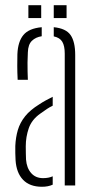

<svg xmlns="http://www.w3.org/2000/svg" viewBox="-20 -709 366 734"><path d="M39.5 -97Q39 -112 38.5 -123.8Q38 -135.5 38.5 -151Q40 -184 48.2 -212Q56.5 -240 76 -264.5Q95.5 -289 131.5 -311Q142 -318 155 -325.2Q168 -332.5 181.5 -339V-305Q171 -300 159.5 -292.5Q148 -285 134.5 -275Q101.5 -252 90 -218.8Q78.5 -185.5 78.5 -150Q78.5 -136 78.8 -122.5Q79 -109 79.5 -99Q82 -67 99 -47.5Q116 -28 144.5 -28Q166 -28 181.5 -35V-3Q164 5 140.5 5Q93.5 5 68 -21.8Q42.5 -48.5 39.5 -97ZM47.5 -404Q46 -433.5 46 -457.2Q46 -481 46.5 -502Q48.5 -550 69.5 -575.2Q90.5 -600.5 139.5 -605V-570.5Q116.5 -567 102 -553Q87.5 -539 86.5 -509Q85.5 -489 85.2 -469.8Q85 -450.5 85.5 -433.8Q86 -417 86.5 -404ZM227.5 0V-504Q227.5 -533.5 218.2 -549.2Q209 -565 185.5 -570V-605Q232 -600.5 249.8 -575Q267.5 -549.5 267.5 -499V0ZM185.5 -640V-689H234.5V-640ZM88.5 -640V-689H137.5V-640Z"/></svg>

Font: Big Shoulders Stencil Text Thin Thin
Style: Regular
Weight: 250
Version: Version 2.001